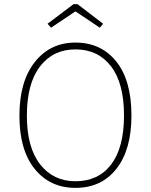

<svg xmlns="http://www.w3.org/2000/svg" viewBox="-20 -899 730 929"><path d="M463 -765 345 -844 227 -765 210 -784 336 -879H355L479 -784ZM345 -693Q469 -693 542.5 -601.5Q616 -510 616 -340Q616 -175 543.5 -82.5Q471 10 345 10Q222 10 148 -81.5Q74 -173 74 -339Q74 -505 148.5 -599Q223 -693 345 -693ZM345 -660Q237 -660 173.5 -577.5Q110 -495 110 -339Q110 -186 174 -104Q238 -22 345 -22Q456 -22 518 -103.5Q580 -185 580 -340Q580 -497 517 -578.5Q454 -660 345 -660Z"/></svg>

Font: Fira Sans UltraLight
Style: Regular
Weight: 200
Designer: Carrois Corporate & Edenspiekermann AG
Foundry: Carrois Corporate GbR & Edenspiekermann AG
Version: Version 4.106;PS 004.106;hotconv 1.0.70;makeotf.lib2.5.58329